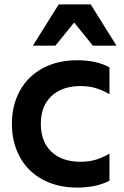

<svg xmlns="http://www.w3.org/2000/svg" viewBox="-20 -837 560 870"><path d="M34 -276Q34 -361 70.5 -426.5Q107 -492 174 -528Q241 -564 330 -564Q417 -564 476 -532V-410Q444 -429 413 -438Q382 -447 345 -447Q261 -447 213 -401.5Q165 -356 165 -276Q165 -195 213 -149.5Q261 -104 345 -104Q382 -104 413 -113Q444 -122 476 -141V-18Q416 13 330 13Q241 13 174 -23Q107 -59 70.5 -124.5Q34 -190 34 -276ZM508 -630H401L316 -735L231 -630H129L246 -817H391Z"/></svg>

Font: Application Semibold
Style: Regular
Weight: 600
Designer: Wei Huang
Foundry: Wei Huang
Version: Version 0.012